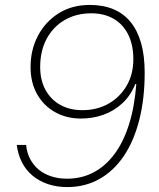

<svg xmlns="http://www.w3.org/2000/svg" viewBox="-20 -749 645 779"><path d="M345 -729Q399 -729 440.5 -711.5Q482 -694 510 -659.5Q538 -625 552.5 -574Q567 -523 567 -455Q567 -348 545 -262Q523 -176 482 -115.5Q441 -55 383 -22.5Q325 10 253 10Q210 10 174.5 -2Q139 -14 112 -36.5Q85 -59 69 -90.5Q53 -122 48 -161H86Q89 -129 102.5 -103.5Q116 -78 137.5 -60.5Q159 -43 188 -33.5Q217 -24 252 -24Q311 -24 359.5 -49.5Q408 -75 444.5 -124Q481 -173 503.5 -244.5Q526 -316 533 -408H529Q510 -361 476.5 -330Q443 -299 400 -283.5Q357 -268 308 -268Q250 -268 203.5 -294Q157 -320 130.5 -367Q104 -414 104 -477Q104 -547 134 -604Q164 -661 218 -695Q272 -729 345 -729ZM350 -695Q289 -695 242 -667.5Q195 -640 169 -591Q143 -542 143 -477Q143 -424 164.5 -384.5Q186 -345 224.5 -323.5Q263 -302 314 -302Q374 -302 420.5 -328.5Q467 -355 494 -401.5Q521 -448 521 -509Q521 -566 500.5 -608Q480 -650 441.5 -672.5Q403 -695 350 -695Z"/></svg>

Font: Mona Sans ExtraLight
Style: Italic
Weight: 200
Italic angle: -11.6951°
Designer: Deni Anggara
Foundry: GitHub
Version: Version 2.000